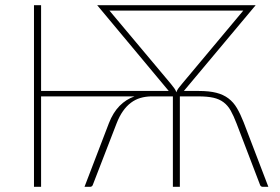

<svg xmlns="http://www.w3.org/2000/svg" viewBox="-20 -723 1084 743"><path d="M401.5 -246.5Q417.5 -287.5 442.5 -313Q467.5 -338.5 500.5 -350H139V0H111.5V-703H139V-371H633L356 -703H376H378H946.5H949H969.5L691.5 -371H749Q789.5 -371 817 -364Q844.5 -357 864 -342.2Q883.5 -327.5 897 -304.5Q910.5 -281.5 923 -249.5L1018.5 0H997.5Q988.5 0 986 -8.5L895.5 -245Q884 -275 872.8 -295Q861.5 -315 845.2 -327.2Q829 -339.5 805.8 -344.8Q782.5 -350 748 -350H676V0H649V-350H564Q542.5 -349.5 523 -343.8Q503.5 -338 486.8 -325.5Q470 -313 456 -293.2Q442 -273.5 431 -245L339.5 -8.5Q337 0 328 0H307ZM640 -400Q648.5 -389.5 654.2 -381.8Q660 -374 662.5 -366Q665 -374 670.8 -381.8Q676.5 -389.5 685.5 -400L921.5 -682H403.5Z"/></svg>

Font: Lato Thin
Style: Regular
Weight: 200
Designer: Lukasz Dziedzic
Foundry: tyPoland Lukasz Dziedzic
Version: Version 2.007; 2014-02-27